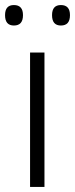

<svg xmlns="http://www.w3.org/2000/svg" viewBox="-31 -740 297 760"><path d="M145 0H88V-532H145ZM-11 -680Q-11 -720 24 -720Q60 -720 60 -680Q60 -639 24 -639Q-11 -639 -11 -680ZM175 -680Q175 -720 210 -720Q246 -720 246 -680Q246 -639 210 -639Q175 -639 175 -680Z"/></svg>

Font: Noto Sans Bengali UI Light
Style: Regular
Weight: 300
Designer: Jelle Bosma - Monotype Design Team
Foundry: Monotype Imaging Inc.
Version: Version 2.003; ttfautohint (v1.8.4.7-5d5b)